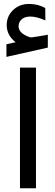

<svg xmlns="http://www.w3.org/2000/svg" viewBox="-20 -971 283 990"><path d="M83 -622.6V-0.4H165.5V-622.6ZM60.5 -753.4 13.2 -742.7V-677.7L226.6 -725.6V-792C187.2 -784.8 159.5 -780.3 143.6 -778.3C139.3 -778 135.4 -778.5 131.8 -779.8C95.1 -792.5 76.3 -811 75.7 -835.4C75.7 -848.5 80.2 -859.7 89.4 -869.1C100.4 -880.2 116.2 -885.7 136.7 -885.7C157.9 -885.7 183.6 -879.1 213.9 -865.7L213.4 -929.7C188.6 -943.7 160.8 -950.7 129.9 -950.7C94.7 -950.7 65.9 -938.8 43.5 -915C24.3 -894.9 14.6 -870.4 14.6 -841.8C14.6 -806.6 29.9 -777.2 60.5 -753.4Z"/></svg>

Font: Dirooz FD
Style: FD
Weight: 400
Foundry: DejaVu fonts team - Redesigned by Saber Rastikerdar
Version: Version 0.2.1